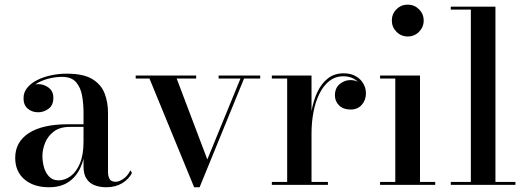

<svg xmlns="http://www.w3.org/2000/svg" viewBox="-20 -778 2220 808"><path d="M427.5 10Q401.5 10 379.8 2.2Q358 -5.5 344.8 -24.8Q331.5 -44 331.5 -77V-304.5Q331.5 -340.5 325.5 -375Q319.5 -409.5 300.2 -432Q281 -454.5 241 -454.5Q217 -454.5 191.2 -448.8Q165.5 -443 143.5 -431.8Q121.5 -420.5 107.8 -403.8Q94 -387 94 -364.5H80Q80 -391.5 98.8 -407.8Q117.5 -424 140.5 -424Q165 -424 184.8 -409Q204.5 -394 204.5 -366.5Q204.5 -335 184.2 -320.2Q164 -305.5 140.5 -305.5Q114.5 -305.5 96.8 -320.8Q79 -336 79 -364.5Q79 -389.5 94.5 -408.5Q110 -427.5 136 -440.8Q162 -454 194.5 -461Q227 -468 261 -468Q332 -468 369.2 -444.8Q406.5 -421.5 420.5 -384.2Q434.5 -347 434.5 -304.5V-54Q434.5 -37 441 -25Q447.5 -13 467 -13Q481.5 -13 499.8 -25.8Q518 -38.5 528.5 -61L535.5 -50.5Q522 -23.5 493.8 -6.8Q465.5 10 427.5 10ZM186.5 10Q121.5 10 82.8 -23.2Q44 -56.5 44 -113.5Q44 -180.5 101.2 -217.8Q158.5 -255 265 -255H378V-244H274Q232 -244 206.5 -224.5Q181 -205 169.8 -176.8Q158.5 -148.5 158.5 -122Q158.5 -97 165.2 -73.5Q172 -50 187 -34.5Q202 -19 226.5 -19Q253 -19 277 -36.5Q301 -54 316.2 -90Q331.5 -126 331.5 -182H339.5Q339.5 -124.5 322.2 -81.2Q305 -38 271.2 -14Q237.5 10 186.5 10Z M1075 -460V-447.5H1007L820 10H797L609 -447.5H551V-460H805.5V-447.5H723.5L852.5 -107L992 -447.5H900V-460Z M1283 -217.5Q1283 -264.5 1290.8 -309.2Q1298.5 -354 1315.5 -390.2Q1332.5 -426.5 1359.8 -448Q1387 -469.5 1426.5 -469.5Q1456 -469.5 1477 -457.5Q1498 -445.5 1509 -426.2Q1520 -407 1520 -385Q1520 -357 1502.5 -337Q1485 -317 1455.5 -317Q1425 -317 1407.2 -334.2Q1389.5 -351.5 1389.5 -376.5Q1389.5 -407.5 1409.5 -424.2Q1429.5 -441 1455 -441Q1473 -441 1487.5 -433.2Q1502 -425.5 1510.5 -413Q1519 -400.5 1519 -385H1507Q1507 -404.5 1496.5 -421Q1486 -437.5 1467.8 -447.2Q1449.5 -457 1425 -457Q1391 -457 1365.8 -437Q1340.5 -417 1323.8 -382.8Q1307 -348.5 1299 -305.5Q1291 -262.5 1291 -217.5ZM1291 -460V-12.5H1360V0H1124V-12.5H1188.5V-447.5H1124V-460Z M1696 -624.5Q1668 -624.5 1648.5 -644.2Q1629 -664 1629 -691.5Q1629 -719.5 1648.5 -739Q1668 -758.5 1696 -758.5Q1723.5 -758.5 1743.2 -739Q1763 -719.5 1763 -691.5Q1763 -664 1743.5 -644.2Q1724 -624.5 1696 -624.5ZM1747.5 -460V-12.5H1811.5V0H1579.5V-12.5H1643.5V-447.5H1579.5V-460Z M2065 -750V-12.5H2149V0H1877V-12.5H1961.5V-737.5H1877V-750Z"/></svg>

Font: Bodoni Moda 18pt Medium
Style: Regular
Weight: 500
Designer: Owen Earl
Foundry: indestructible type
Version: Version 2.004